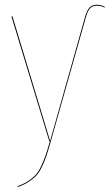

<svg xmlns="http://www.w3.org/2000/svg" viewBox="-20 -585 454 795"><path d="M53.7 189.5 52.7 186Q78.1 176.8 96.2 165Q114.3 153.3 126.7 140.1Q139.2 127 149.9 104.2Q160.6 81.5 168.2 59.8Q175.8 38.1 186.5 0H184.1L27.3 -517.1H31.7L187.5 -1.5L333 -518.1Q340.3 -543 351.3 -554.2Q362.3 -565.4 381.3 -565.4Q396.5 -565.4 414.1 -557.1L413.1 -553.7Q397.5 -561.5 381.3 -561.5Q363.8 -561.5 353.8 -551.5Q343.8 -541.5 336.9 -518.1L190.4 0Q179.7 38.1 172.1 60.5Q164.6 83 153.6 106Q142.6 128.9 129.6 142.6Q116.7 156.2 98.1 168.2Q79.6 180.2 53.7 189.5Z"/></svg>

Font: Fira Sans Compressed Four
Style: Regular
Weight: 100
Width: 1
Designer: Carrois Corporate & Edenspiekermann AG
Foundry: Carrois Corporate GbR & Edenspiekermann AG
Version: Version 4.203;PS 004.203;hotconv 1.0.88;makeotf.lib2.5.64775